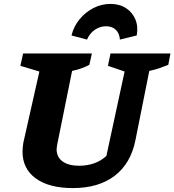

<svg xmlns="http://www.w3.org/2000/svg" viewBox="-20 -947 890 980"><path d="M352 13Q230 13 162.5 -36.5Q95 -86 95 -172Q95 -182 96 -193.5Q97 -205 99 -218L181 -582L84 -611L98 -674H449L436 -616Q417 -606 396.5 -598.5Q376 -591 348 -585L272 -209Q271 -201 270 -195.5Q269 -190 269 -185Q269 -145 299.5 -123Q330 -101 384 -101Q425 -101 460.5 -113.5Q496 -126 523 -151L616 -582L531 -611L544 -674H850L839 -616Q817 -607 793.5 -599Q770 -591 742 -585L671 -230Q647 -112 565 -49.5Q483 13 352 13ZM544 -927Q590 -927 623 -905.5Q656 -884 671 -848Q686 -812 678 -766L592 -745Q590 -776 571.5 -794.5Q553 -813 521 -813Q490 -813 463.5 -794.5Q437 -776 424 -745L345 -766Q356 -812 386 -848.5Q416 -885 457 -906Q498 -927 544 -927Z"/></svg>

Font: Piazzolla Thin Black
Style: Italic
Weight: 900
Italic angle: -11.3°
Version: Version 2.005